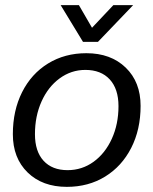

<svg xmlns="http://www.w3.org/2000/svg" viewBox="-20 -717 597 747"><path d="M30 -195Q30 -287 66 -358.5Q102 -430 167 -470Q232 -510 316 -510Q411 -510 469 -454Q527 -398 527 -305Q527 -213 490.5 -141.5Q454 -70 389 -30Q324 10 240 10Q145 10 87.5 -46Q30 -102 30 -195ZM441 -304Q441 -371 407 -408Q373 -445 312 -445Q257 -445 212 -412Q167 -379 141.5 -322Q116 -265 116 -195Q116 -128 149.5 -91.5Q183 -55 243 -55Q299 -55 344 -87.5Q389 -120 415 -177Q441 -234 441 -304ZM216 -697H287L338 -609L421 -697H498L361 -554H303Z"/></svg>

Font: Sarabun
Style: Italic
Weight: 400
Italic angle: -10°
Designer: Suppakit Chalermlarp | Katatrad Co.,Ltd.
Foundry: Cadson Demak Co.,Ltd.
Version: Version 1.000; ttfautohint (v1.6)